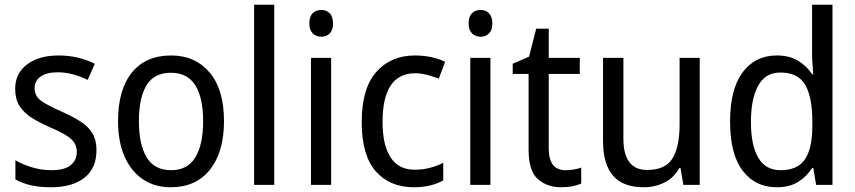

<svg xmlns="http://www.w3.org/2000/svg" viewBox="-20 -780 3609 810"><path d="M387 -147Q387 -70 336 -30Q285 10 196 10Q147 10 110 1.5Q73 -7 45 -23V-104Q73 -87 113.5 -74.5Q154 -62 196 -62Q252 -62 278 -83Q304 -104 304 -140Q304 -171 280.5 -193Q257 -215 191 -243Q145 -263 112.5 -284Q80 -305 62 -333.5Q44 -362 44 -405Q44 -471 94.5 -508.5Q145 -546 227 -546Q270 -546 308 -537Q346 -528 380 -511L350 -443Q321 -457 289 -466Q257 -475 223 -475Q177 -475 151.5 -457Q126 -439 126 -409Q126 -375 152.5 -355.5Q179 -336 245 -307Q289 -287 321 -266.5Q353 -246 370 -217.5Q387 -189 387 -147Z M925 -269Q925 -139 866 -64.5Q807 10 700 10Q633 10 583 -23.5Q533 -57 505.5 -119.5Q478 -182 478 -269Q478 -402 536.5 -474Q595 -546 702 -546Q803 -546 864 -474.5Q925 -403 925 -269ZM566 -269Q566 -171 598.5 -116.5Q631 -62 702 -62Q771 -62 804 -116Q837 -170 837 -269Q837 -367 804 -420Q771 -473 701 -473Q630 -473 598 -420Q566 -367 566 -269Z M1137 0H1052V-760H1137Z M1336 -738Q1357 -738 1371 -724Q1385 -710 1385 -681Q1385 -653 1371 -639Q1357 -625 1336 -625Q1314 -625 1299.5 -639Q1285 -653 1285 -681Q1285 -710 1299 -724Q1313 -738 1336 -738ZM1377 -536V0H1292V-536Z M1726 10Q1625 10 1565.5 -57Q1506 -124 1506 -265Q1506 -407 1567.5 -476.5Q1629 -546 1731 -546Q1768 -546 1801.5 -538.5Q1835 -531 1858 -519L1831 -448Q1809 -457 1782 -464Q1755 -471 1732 -471Q1594 -471 1594 -266Q1594 -167 1628 -115.5Q1662 -64 1729 -64Q1764 -64 1794 -72Q1824 -80 1850 -93V-19Q1799 10 1726 10Z M2008 -738Q2029 -738 2043 -724Q2057 -710 2057 -681Q2057 -653 2043 -639Q2029 -625 2008 -625Q1986 -625 1971.5 -639Q1957 -653 1957 -681Q1957 -710 1971 -724Q1985 -738 2008 -738ZM2049 -536V0H1964V-536Z M2366 -62Q2383 -62 2401 -65Q2419 -68 2432 -73V-6Q2398 10 2347 10Q2288 10 2249 -24.5Q2210 -59 2210 -148V-468H2143V-511L2212 -541L2242 -659H2295V-536H2426V-468H2295V-153Q2295 -62 2366 -62Z M2932 -536V0H2863L2851 -71H2846Q2823 -30 2783 -10Q2743 10 2696 10Q2608 10 2566 -39Q2524 -88 2524 -186V-536H2610V-195Q2610 -63 2710 -63Q2787 -63 2817 -111.5Q2847 -160 2847 -255V-536Z M3257 10Q3166 10 3113 -60Q3060 -130 3060 -267Q3060 -404 3113 -475Q3166 -546 3257 -546Q3310 -546 3346.5 -524Q3383 -502 3406 -467H3411Q3410 -484 3408 -506.5Q3406 -529 3406 -545V-760H3492V0H3423L3411 -71H3406Q3383 -35 3347 -12.5Q3311 10 3257 10ZM3273 -62Q3345 -62 3376 -108Q3407 -154 3407 -248V-269Q3407 -370 3377 -422Q3347 -474 3272 -474Q3209 -474 3178.5 -418.5Q3148 -363 3148 -266Q3148 -167 3179 -114.5Q3210 -62 3273 -62Z"/></svg>

Font: Noto Sans Sinhala SemiCondensed
Style: Regular
Weight: 400
Width: 4
Designer: Jelle Bosma - Monotype Design Team
Foundry: Monotype Imaging Inc.
Version: Version 2.006; ttfautohint (v1.8.4.7-5d5b)